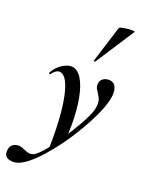

<svg xmlns="http://www.w3.org/2000/svg" viewBox="-257 -817 893 1183"><g transform="rotate(20 189.5 -225.5)"><path d="M-74 234Q-74 206 -58.5 190.5Q-43 175 -15 175Q0 175 26 187Q29 188 41 193Q53 198 65 198Q82 198 99 186Q133 162 188.5 85Q244 8 291.5 -74.5Q339 -157 347 -191Q353 -215 353 -232Q353 -253 347 -266Q341 -279 330 -296Q320 -311 315 -320.5Q310 -330 310 -345Q310 -368 326 -382Q342 -396 368 -396Q393 -396 407 -378Q421 -360 421 -326Q421 -252 340 -103Q259 46 155 163.5Q51 281 -15 281Q-74 281 -74 234ZM165 71Q165 -124 137.5 -231.5Q110 -339 63 -339Q51 -339 38.5 -330Q26 -321 18 -308Q17 -305 12 -305Q5 -305 6 -311Q23 -347 58 -371Q93 -395 122 -395Q160 -395 188.5 -351Q217 -307 231.5 -230Q246 -153 246 -57Q246 -34 244 16L164 135Q165 113 165 71ZM239 -476 314 -716Q315 -722 343 -727Q371 -732 395 -732Q418 -732 414 -727L249 -473Q248 -470 242.5 -472Q237 -474 239 -476Z"/></g></svg>

Font: Cormorant Garamond
Style: Bold Italic
Weight: 700
Italic angle: -10°
Designer: Christian Thalmann (Catharsis Fonts)
Foundry: Catharsis Fonts
Version: Version 4.000